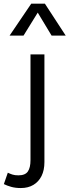

<svg xmlns="http://www.w3.org/2000/svg" viewBox="-80 -774 368 1020"><path d="M30.5 225Q2.5 225 -20 218.8Q-42.5 212.5 -59.5 204L-38.5 143.5Q-26 149.5 -13.5 153.5Q-1 157.5 18 157.5Q54 157.5 68 137Q82 116.5 82 77V-485H156V87Q156 130 140.8 160.8Q125.5 191.5 97.5 208.2Q69.5 225 30.5 225ZM-29 -585 86 -754.5H158.5L269 -585H194L120.5 -707L45 -585Z"/></svg>

Font: Geologica Cursive ExtraLight
Style: Regular
Weight: 250
Designer: Sindre Bremnes, Frode Helland
Foundry: Monokrom Skriftforlag AS
Version: Version 1.010;gftools[0.9.28]